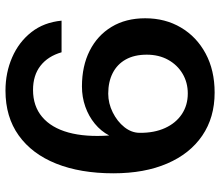

<svg xmlns="http://www.w3.org/2000/svg" viewBox="-70 -702 784 683"><g transform="rotate(-90 321.5 -361.0)"><path d="M340 -733Q404 -733 458.5 -709.2Q513 -685.5 548 -641Q583 -596.5 589 -533.5H476.5Q462.5 -582 428.5 -608.5Q394.5 -635 342.5 -635Q285 -635 246.5 -602.5Q208 -570 191.2 -509.2Q174.5 -448.5 180.5 -364Q196 -393.5 222.5 -415.2Q249 -437 283 -449Q317 -461 355 -461Q427.5 -461 482 -433.5Q536.5 -406 567 -355.5Q597.5 -305 597.5 -236Q597.5 -164.5 564.5 -108.8Q531.5 -53 472 -21Q412.5 11 333 11Q244.5 11 180 -33Q115.5 -77 80.8 -157.8Q46 -238.5 46 -349Q46 -466.5 80.5 -552.8Q115 -639 180.8 -686Q246.5 -733 340 -733ZM329.5 -367.5Q295 -367.5 262.8 -351.5Q230.5 -335.5 210.2 -310Q190 -284.5 190 -255.5Q189.5 -204 207 -165.5Q224.5 -127 256.2 -105.8Q288 -84.5 330 -84.5Q369 -84.5 400.2 -103Q431.5 -121.5 449.8 -154.5Q468 -187.5 468 -230.5Q468 -274.5 451 -305Q434 -335.5 402.8 -351.5Q371.5 -367.5 329.5 -367.5Z"/></g></svg>

Font: Public Sans SemiBold
Style: Regular
Weight: 600
Designer: The Public Sans Project Authors: Dan O. Williams and USWDS (Libre Franklin designed by Pablo Impallari and Rodrigo Fuenz
Version: Version 1.007